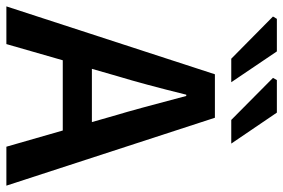

<svg xmlns="http://www.w3.org/2000/svg" viewBox="-165 -725 888 602"><g transform="rotate(90 279.0 -424.0)"><path d="M216.8 -348.1 193.8 -268.1H360.8L337.9 -348.1Q323.7 -394 278.8 -564H274.9Q242.2 -431.6 216.8 -348.1ZM-2 0 210.9 -653.8H347.2L560.1 0H438L387.2 -176.8H167L116.2 0ZM162.1 -705.1 29.8 -835.9 37.1 -848.1H139.2L235.8 -705.1ZM354 -705.1 222.2 -835.9 229 -848.1H331.1L428.2 -705.1Z"/></g></svg>

Font: Source Sans 3 Semibold
Style: Regular
Weight: 600
Designer: Paul D. Hunt
Foundry: Adobe
Version: Version 3.052;hotconv 1.1.0;makeotfexe 2.6.0